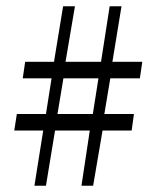

<svg xmlns="http://www.w3.org/2000/svg" viewBox="-20 -612 505 618"><path d="M278.8 -245.1 296.9 -359.9H184.1L165 -245.1ZM335 -359.9 315.9 -245.1H411.1L403.8 -191.9H310.1L279.8 -14.2H242.2L269 -191.9H157.2L127.9 -14.2H90.8L119.1 -191.9H25.9L34.2 -245.1H127.9L146 -359.9H53.2L61 -413.1H153.8L183.1 -591.8H221.2L190.9 -413.1H305.2L333 -591.8H371.1L341.8 -413.1H438L430.2 -359.9Z"/></svg>

Font: Linux Libertine Display G
Style: Regular
Weight: 400
Designer: Philipp H. Poll
Foundry: Philipp H. Poll
Version: Version 5.0.9